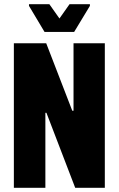

<svg xmlns="http://www.w3.org/2000/svg" viewBox="-20 -894 566 914"><path d="M46 0V-688H200L324 -367H330V-688H479V0H338L201 -357H196V0ZM192 -742 118 -866V-874H215L263 -806L311 -874H408V-866L333 -742Z"/></svg>

Font: Saira Condensed ExtraBold
Style: Regular
Weight: 800
Width: 3
Designer: Hector Gatti with collaboration of the Omnibus-Type team
Foundry: Omnibus-Type
Version: Version 1.101